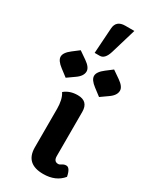

<svg xmlns="http://www.w3.org/2000/svg" viewBox="-255 -905 783 968"><g transform="rotate(30 137.0 -421.0)"><path d="M196.8 -106Q196.8 -74.7 222.2 -74.7Q230.5 -74.7 240.2 -81.8Q250 -88.9 262.7 -88.9Q284.7 -88.9 293.9 -41Q254.9 6.8 182.1 6.8Q80.1 6.8 79.1 -86.9V-314Q79.1 -338.9 74.2 -360.8Q69.3 -382.8 58.6 -398.9Q89.4 -424.8 135.7 -424.8Q196.8 -424.8 196.8 -363.3ZM232.4 -470.2 191.4 -501.5Q157.2 -527.3 157.2 -550.3Q157.2 -573.7 191.9 -600.1L229 -628.4L272.9 -598.1Q308.1 -573.7 308.1 -550.3Q308.1 -522.9 273.9 -499.5ZM38.1 -470.2 -2.9 -501.5Q-37.1 -527.3 -37.1 -550.3Q-37.1 -573.7 -2.4 -600.1L34.7 -628.4L78.6 -598.1Q113.8 -573.7 113.8 -550.3Q113.8 -522.9 79.6 -499.5ZM131.8 -651.9H102.1L111.8 -798.8Q114.7 -847.7 167.5 -847.7H220.2L176.3 -700.7Q161.6 -651.9 131.8 -651.9Z"/></g></svg>

Font: ALMAS
Style: Bold
Weight: 700
Designer: ALMAS Font/ by Husham Jawad Kadhim, derived from the Bainsely font by/ Paul James MIller
Foundry: High-Logic / Made with FontCreator
Version: Version 1.411;September 19, 2021;FontCreator 14.0.0.2814 32-